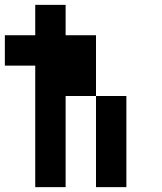

<svg xmlns="http://www.w3.org/2000/svg" viewBox="-20 -770 665 790"><path d="M250 0H125V-500H0V-625H125V-750H250V-625H375V-375H250ZM500 0H375V-375H500Z"/></svg>

Font: Tiny5
Style: Regular
Weight: 400
Designer: Stefan Schmidt
Foundry: Made with Bits'n'Picas by Kreative Software
Version: Version 1.002; ttfautohint (v1.8.4.7-5d5b)